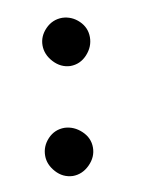

<svg xmlns="http://www.w3.org/2000/svg" viewBox="-55 -420 365 475"><g transform="rotate(-10 127.5 -183.0)"><path d="M91 12Q66 11 49 -8Q32 -27 32 -49Q32 -73 49 -91Q66 -109 91 -109Q115 -108 133.5 -90.5Q152 -73 152 -49Q152 -25 133.5 -6.5Q115 12 91 12ZM132 -257Q108 -258 90.5 -277Q73 -296 73 -319Q73 -342 90.5 -360Q108 -378 133 -378Q157 -377 174.5 -360Q192 -343 192 -319Q192 -295 174.5 -276Q157 -257 132 -257Z"/></g></svg>

Font: Edu NSW ACT Foundation SemiBold
Style: Regular
Weight: 600
Version: Version 1.003